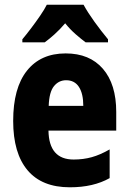

<svg xmlns="http://www.w3.org/2000/svg" viewBox="-20 -786 547 816"><path d="M259 -559Q361 -559 417.5 -493.5Q474 -428 474 -310V-231H186Q188 -108 293 -108Q334 -108 370 -118Q406 -128 446 -151V-29Q377 10 277 10Q158 10 97 -62.5Q36 -135 36 -272Q36 -412 94.5 -485.5Q153 -559 259 -559ZM261 -445Q230 -445 209.5 -420Q189 -395 187 -336H334Q334 -388 315.5 -416.5Q297 -445 261 -445ZM335 -766Q353 -733 381.5 -693.5Q410 -654 439 -619V-606H344Q325 -620 301.5 -640.5Q278 -661 257 -687Q234 -660 211 -639.5Q188 -619 170 -606H75V-619Q91 -638 111.5 -665Q132 -692 150.5 -719Q169 -746 179 -766Z"/></svg>

Font: Noto Sans Gujarati UI Condensed ExtraBold
Style: Regular
Weight: 800
Width: 3
Designer: Jelle Bosma - Monotype Design Team, Universal Thirst
Foundry: Monotype Imaging Inc.
Version: Version 2.106; ttfautohint (v1.8.4.7-5d5b)